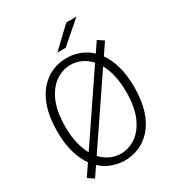

<svg xmlns="http://www.w3.org/2000/svg" viewBox="-211 -1023 1072 1166"><g transform="rotate(-30 325.0 -440.0)"><path d="M68.5 -13 122 -92.5Q91 -136 72.5 -199.2Q54 -262.5 54 -348Q54 -443 76.5 -510.8Q99 -578.5 137.2 -621.8Q175.5 -665 224 -685.5Q272.5 -706 324.5 -706Q370.5 -706 414 -690Q457.5 -674 493.5 -640.5L540 -709L581.5 -681L527.5 -601Q558 -558 576.2 -495Q594.5 -432 594.5 -348Q594.5 -253 572 -184.8Q549.5 -116.5 511.2 -73.2Q473 -30 424.8 -9.5Q376.5 11 324.5 11Q279 11 235.5 -4.8Q192 -20.5 156.5 -53.5L110 15ZM111 -348Q111 -282 123.2 -231Q135.5 -180 156.5 -143L462 -594.5Q433 -627 397.2 -642.5Q361.5 -658 324.5 -658Q272 -658 223 -626Q174 -594 142.5 -525.5Q111 -457 111 -348ZM324.5 -37Q377 -37 425.8 -69Q474.5 -101 506 -169.8Q537.5 -238.5 537.5 -348Q537.5 -413 525.5 -463.2Q513.5 -513.5 493 -550.5L187.5 -99.5Q216.5 -67.5 252.2 -52.2Q288 -37 324.5 -37ZM352.5 -762H294L433 -893.5H504Z"/></g></svg>

Font: Trispace ExtraLight
Style: Regular
Weight: 200
Designer: Tyler Finck
Foundry: Etcetera Type Company
Version: Version 1.210; ttfautohint (v1.8.3)